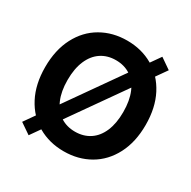

<svg xmlns="http://www.w3.org/2000/svg" viewBox="-173 -925 1117 1123"><g transform="rotate(30 385.5 -363.5)"><path d="M45.9 -363.3Q45.9 -479.2 89.9 -563.8Q133.9 -648.4 211.1 -692.8Q288.2 -737.3 385.4 -737.3Q482.7 -737.3 559.6 -692.8Q636.5 -648.4 680.6 -563.8Q724.6 -479.2 724.6 -363.3Q724.6 -247.9 680.6 -163.4Q636.5 -78.9 559.6 -34.6Q482.7 9.8 385.4 9.8Q288.2 9.8 211.1 -34.7Q133.9 -79.2 89.9 -163.7Q45.9 -248.1 45.9 -363.3ZM573.3 -363.3Q573.3 -440.4 550.2 -494.8Q527 -549.1 484.6 -577.1Q442.1 -605 385.4 -605Q328.5 -605 286.2 -576.9Q243.9 -548.9 220.5 -494.7Q197.1 -440.4 197.1 -363.3Q197.1 -286.7 220.5 -232.6Q243.9 -178.6 286.2 -150.6Q328.5 -122.6 385.4 -122.6Q442.1 -122.6 484.6 -150.5Q527 -178.4 550.2 -232.5Q573.3 -286.7 573.3 -363.3ZM89.5 -18.3 609.5 -757.9 681.4 -708.2 161.4 30.9Z"/></g></svg>

Font: Raveo Variable
Style: Regular
Weight: 400
Designer: Jakub Foglar, Rasmus Andersson (Inter)
Foundry: Jakubfoglar.com
Version: Version 1.000;Glyphs 3.2.3 (3260)